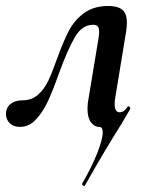

<svg xmlns="http://www.w3.org/2000/svg" viewBox="-34 -416 502 643"><path d="M249 207Q246 207 243 204.5Q240 202 241 199Q272 146 291 98.5Q310 51 310 27Q310 9 298 9Q282 9 270.5 -6.5Q259 -22 259 -52Q259 -70 263 -89L295 -282Q298 -299 298 -308Q298 -323 293 -328Q288 -333 278 -333Q241 -333 217 -292Q193 -251 163 -169Q142 -110 125.5 -75Q109 -40 86 -15.5Q63 9 33 9Q11 9 -1.5 -3.5Q-14 -16 -14 -34Q-14 -55 1 -67.5Q16 -80 41 -80Q72 -80 93 -98.5Q114 -117 127 -144Q140 -171 157 -219Q178 -277 196 -312Q214 -347 246.5 -371.5Q279 -396 329 -396Q360 -396 375.5 -383.5Q391 -371 391 -339Q391 -326 388 -308L352 -89Q350 -80 350 -67Q350 -40 367 -40Q381 -40 393 -58Q395 -60 396 -60Q399 -60 401 -57Q403 -54 402 -51Q401 -49 374 -3Q317 87 250 206Z"/></svg>

Font: Cormorant Garamond
Style: Bold Italic
Weight: 700
Italic angle: -10°
Designer: Christian Thalmann (Catharsis Fonts)
Foundry: Catharsis Fonts
Version: Version 4.000